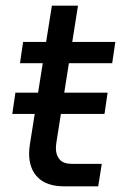

<svg xmlns="http://www.w3.org/2000/svg" viewBox="-20 -658 445 678"><path d="M207 0Q145.4 0 114.1 -30.9Q82.8 -61.8 82.8 -115.6Q82.8 -131.8 85.8 -149.8L163.2 -638H255.4L180.4 -163Q177.4 -145.8 177.4 -134.4Q177.4 -109.6 190.9 -94.5Q204.4 -79.4 233.6 -79.4H339.4L326.8 0ZM23.4 -255.6 34.4 -330.8H360L349 -255.6ZM50.6 -434.8 61.6 -510H387.2L376.2 -434.8Z"/></svg>

Font: MuseoModerno Thin
Style: Italic
Weight: 100
Italic angle: -9°
Designer: Pablo Cosgaya, Héctor Gatti, Marcela Romero, and the Authors of The MuseoModerno Project.
Foundry: Omnibus-Type Team
Version: Version 1.003